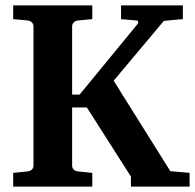

<svg xmlns="http://www.w3.org/2000/svg" viewBox="-20 -691 722 711"><path d="M464.8 0V-37.1L301.8 -293H247.1V-78.1Q247.1 -68.4 253.4 -62.7Q259.8 -57.1 269 -56.2L321.8 -50.8V0H28.8V-50.8L82 -56.2Q91.3 -57.1 97.7 -62.7Q104 -68.4 104 -78.1V-592.8Q104 -602.5 97.7 -608.4Q91.3 -614.3 82 -615.2L28.8 -620.1V-670.9H321.8V-620.1L269 -615.2Q259.8 -614.3 253.4 -608.4Q247.1 -602.5 247.1 -592.8V-340.8H274.9L490.2 -603Q492.7 -606 491.5 -610.6Q490.2 -615.2 484.9 -615.2L428.2 -620.1V-670.9H657.2V-620.1Q646.5 -619.1 634.3 -618.2Q624 -617.2 611.6 -616Q599.1 -614.7 586.9 -613.8L400.9 -392.1L610.8 -57.1L682.1 -50.8V0Z"/></svg>

Font: Charis SIL Eur
Style: Bold
Weight: 700
Foundry: SIL International
Version: Version 5.000